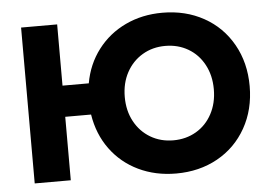

<svg xmlns="http://www.w3.org/2000/svg" viewBox="-51 -780 1209 859"><g transform="rotate(-5 553.5 -350.0)"><path d="M72 -700H234V-425H352Q367 -510 416.5 -575Q466 -640 541 -675.5Q616 -711 707 -711Q811 -711 893 -665.5Q975 -620 1021.5 -537.5Q1068 -455 1068 -350Q1068 -245 1021.5 -162.5Q975 -80 893 -34.5Q811 11 707 11Q614 11 538 -25.5Q462 -62 413 -129Q364 -196 350 -285H234V0H72ZM907 -350Q907 -412 881 -460.5Q855 -509 809.5 -535.5Q764 -562 707 -562Q650 -562 604.5 -535Q559 -508 533 -460Q507 -412 507 -350Q507 -288 533 -240Q559 -192 604.5 -165Q650 -138 707 -138Q764 -138 809.5 -164.5Q855 -191 881 -239.5Q907 -288 907 -350Z"/></g></svg>

Font: Chess Sans
Style: Bold
Weight: 700
Designer: Wolf Bōese
Foundry: Wolf Bōese
Version: Version 7.223